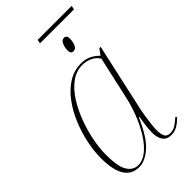

<svg xmlns="http://www.w3.org/2000/svg" viewBox="-240 -848 931 931"><g transform="rotate(-45 225.5 -382.5)"><path d="M214 -755 218 -775H451L447 -755ZM302 -613Q284 -613 284 -636Q284 -654 291.5 -673Q299 -692 315 -692Q333 -692 333 -669Q333 -650 326 -631.5Q319 -613 302 -613ZM131 10Q29 10 29 -152Q29 -201 40.5 -255Q52 -309 73.5 -360.5Q95 -412 126.5 -454Q158 -496 198 -521Q238 -546 286 -546Q317 -546 340 -534Q363 -522 379 -505L401 -535H410L336 -200Q331 -179 326.5 -152Q322 -125 319 -98.5Q316 -72 316 -56Q316 -29 324 -14.5Q332 0 353 0Q373 0 389.5 -10.5Q406 -21 426 -39L431 -32Q413 -13 393.5 -1.5Q374 10 350 10Q319 10 305 -11.5Q291 -33 292 -69Q292 -87 295.5 -113.5Q299 -140 303 -162H299Q257 -65 213.5 -27.5Q170 10 131 10ZM134 0Q165 0 194.5 -24Q224 -48 249.5 -88.5Q275 -129 294.5 -179Q314 -229 325 -281L372 -492Q359 -514 335 -525Q311 -536 285 -536Q243 -536 207.5 -510Q172 -484 144.5 -441Q117 -398 97.5 -346Q78 -294 68 -242.5Q58 -191 58 -148Q58 -64 79 -32Q100 0 134 0Z"/></g></svg>

Font: Noto Serif Display SemiCondensed Thin
Style: Italic
Weight: 100
Width: 4
Italic angle: -12°
Designer: Monotype Design Team
Foundry: Monotype Imaging Inc.
Version: Version 2.009